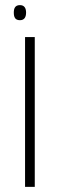

<svg xmlns="http://www.w3.org/2000/svg" viewBox="-20 -731 234 751"><path d="M58 -652C76 -652 82 -665 82 -682C82 -698 76 -711 58 -711C39 -711 34 -698 34 -682C34 -664 39 -652 58 -652ZM78 0H116V-586H78Z"/></svg>

Font: Noto Sans Hebrew Condensed ExtraLight
Style: Regular
Weight: 200
Width: 3
Designer: Monotype Design Team
Foundry: Monotype Imaging Inc.
Version: Version 2.004